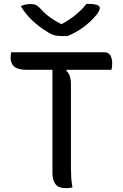

<svg xmlns="http://www.w3.org/2000/svg" viewBox="-20 -971 640 996"><path d="M38 -700H519Q543 -700 552.5 -683.5Q562 -667 562 -641Q562 -631 561 -623Q560 -615 558 -609H326L324 -604Q333 -596 338 -586Q343 -576 345.5 -563Q348 -550 348 -533V-101Q348 -75 349.5 -49.5Q351 -24 356 1Q349 3 341.5 4Q334 5 323 5Q283 5 267.5 -16Q252 -37 252 -75V-609H119Q88 -609 69.5 -616.5Q51 -624 43 -638.5Q35 -653 35 -673Q35 -681 36 -687.5Q37 -694 38 -700ZM330 -784H298Q279 -784 262.5 -788Q246 -792 219 -810Q202 -820 184.5 -833.5Q167 -847 149.5 -863Q132 -879 116.5 -898Q101 -917 88 -939Q100 -945 112.5 -947.5Q125 -950 141 -950Q158 -950 168 -944.5Q178 -939 190 -926Q213 -900 242 -879Q263 -864 296 -847H302Q343 -870 371 -893Q408 -923 428 -951H434Q458 -951 471.5 -948.5Q485 -946 491.5 -941Q498 -936 498 -929Q498 -923 492 -911Q486 -899 470 -882Q457 -867 441 -853Q425 -839 407 -826Q389 -813 369.5 -802.5Q350 -792 330 -784Z"/></svg>

Font: Code D Ace
Style: Regular
Weight: 400
Version: Version 1.085; ttfautohint (v1.8.4.7-5d5b);Nerd Fonts 3.0.2